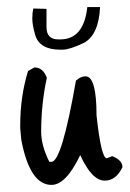

<svg xmlns="http://www.w3.org/2000/svg" viewBox="-20 -501 367 541"><path d="M59 -301 77 -311Q101 -311 112 -282Q96 -208 96 -130Q96 -91 119 -45H125Q154 -45 194 -274Q208 -286 221 -286Q252 -286 252 -176Q265 -55 281 -55L296 -61Q325 -50 325 -30Q307 8 275 8Q239 8 206 -64Q166 20 125 20Q64 20 40 -107L37 -139V-149Q37 -229 59 -301ZM150 -390Q216 -390 226 -481H262Q258 -402 216 -380Q176 -361 156 -361Q155 -361 153.5 -361Q152 -361 150 -361Q91 -361 79 -403Q71 -431 71 -448.5Q71 -466 74 -477L111 -476V-425Q111 -390 144 -390Q147 -390 150 -390Z"/></svg>

Font: Just Me Again Down Here
Style: Regular
Weight: 400
Designer: Kimberly Geswein
Foundry: Kimberly Geswein
Version: Version 1.002 2007